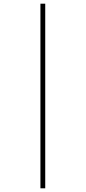

<svg xmlns="http://www.w3.org/2000/svg" viewBox="-20 -780 467 1040"><path d="M199 240H225V-760H199Z"/></svg>

Font: Noto Serif Display ExtraCondensed ExtraLight
Style: Italic
Weight: 200
Width: 2
Italic angle: -12°
Designer: Monotype Design Team
Foundry: Monotype Imaging Inc.
Version: Version 2.009